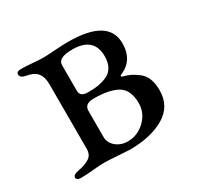

<svg xmlns="http://www.w3.org/2000/svg" viewBox="-107 -577 723 704"><g transform="rotate(-30 254.5 -225.0)"><path d="M233 -226Q195 -226 195 -196V-86Q195 -61 215.5 -44Q236 -27 265 -27Q306 -27 337.5 -57Q369 -87 369 -129Q369 -185 335 -205.5Q301 -226 233 -226ZM195 -281Q195 -256 228 -256Q252 -256 269.5 -258.5Q287 -261 306.5 -269Q326 -277 336.5 -295Q347 -313 347 -340Q347 -421 256 -421Q195 -421 195 -390ZM151 -448Q163 -448 198.5 -450.5Q234 -453 256 -453Q427 -453 427 -349Q427 -276 364 -251Q362 -250 361.5 -247.5Q361 -245 364 -244Q385 -238 397.5 -232Q410 -226 426.5 -213.5Q443 -201 451 -180.5Q459 -160 459 -132Q459 -64 402 -30.5Q345 3 255 3Q250 3 207.5 0Q165 -3 148 -3Q133 -3 102 0Q71 3 50 3Q30 3 30 -9Q30 -21 54 -25Q85 -31 102.5 -42.5Q120 -54 120 -79V-352Q120 -383 106.5 -400Q93 -417 62 -422Q38 -426 38 -441Q38 -453 58 -453Q78 -453 106 -450.5Q134 -448 151 -448Z"/></g></svg>

Font: EB Garamond SC 12
Style: Regular
Weight: 400
Version: Version 0.016 ; ttfautohint (v0.97) -l 8 -r 50 -G 200 -x 0 -